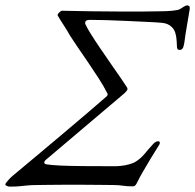

<svg xmlns="http://www.w3.org/2000/svg" viewBox="-56 -689 727 715"><path d="M-20 6Q-26 6 -31.5 3Q-37 0 -36 -4Q-34 -8 -24 -19.5Q-14 -31 10 -50Q41 -76 86 -113.5Q131 -151 180 -192.5Q229 -234 272 -270.5Q315 -307 341 -330Q347 -336 344 -341Q331 -367 311 -398Q291 -429 269.5 -460.5Q248 -492 230.5 -517.5Q213 -543 205 -556Q192 -579 181 -595.5Q170 -612 159 -631Q157 -635 164 -642Q171 -649 175 -649Q226 -648 282 -647Q338 -646 399 -646Q433 -646 469.5 -646Q506 -646 544 -647Q564 -647 585.5 -649Q607 -651 614 -655Q623 -661 630 -665Q637 -669 641 -669Q645 -669 648.5 -666Q652 -663 650 -652Q645 -621 639.5 -589.5Q634 -558 632 -541Q631 -530 627.5 -516.5Q624 -503 613 -503Q603 -503 603 -514.5Q603 -526 602 -535Q601 -553 597 -566Q593 -579 585 -587Q571 -602 547 -604Q526 -606 491 -607.5Q456 -609 416.5 -611Q377 -613 340.5 -614Q304 -615 281 -615Q265 -615 262.5 -609.5Q260 -604 262 -599Q267 -587 282 -563Q297 -539 317 -509.5Q337 -480 357.5 -450.5Q378 -421 394 -398Q410 -375 416 -365Q421 -358 417 -352.5Q413 -347 409 -343L115 -94Q108 -88 109 -83Q110 -78 117 -77Q136 -74 168 -72.5Q200 -71 251 -70.5Q302 -70 376 -70Q410 -71 437 -81Q464 -91 495 -131Q505 -143 514.5 -153Q524 -163 533 -163Q538 -163 539 -159Q540 -155 537 -150Q521 -125 504.5 -97.5Q488 -70 475 -47.5Q462 -25 456 -12Q453 -5 449 0Q445 5 438 5Q417 5 401 2.5Q385 0 365 0Q347 0 317 -0.5Q287 -1 251 -1Q215 -1 181 -1Q147 -1 121.5 -0.5Q96 0 86 0Q62 0 47 1.5Q32 3 17.5 4.5Q3 6 -20 6Z"/></svg>

Font: EB Garamond
Style: Italic
Weight: 400
Italic angle: -17.2°
Designer: Georg Duffner and Octavio Pardo
Foundry: Georg Duffner
Version: Version 1.001